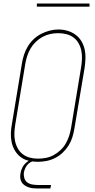

<svg xmlns="http://www.w3.org/2000/svg" viewBox="-20 -914 540 1094"><path d="M195 8Q169 8 143.5 2Q118 -4 98 -19Q78 -34 65 -56Q52 -78 46.5 -103Q41 -128 42 -155Q43 -182 48 -208L105 -553Q109 -578 117 -602.5Q125 -627 138.5 -649.5Q152 -672 171.5 -690.5Q191 -709 214.5 -721Q238 -733 263 -739.5Q288 -746 313 -746Q340 -746 365 -738.5Q390 -731 410.5 -716Q431 -701 444 -679Q457 -657 462.5 -632Q468 -607 467 -580.5Q466 -554 462 -527L404 -182Q400 -157 392.5 -132.5Q385 -108 371 -85.5Q357 -63 337.5 -44.5Q318 -26 294.5 -14Q271 -2 245.5 3Q220 8 195 8ZM196 -10Q219 -10 242 -14.5Q265 -19 286 -30.5Q307 -42 325 -59Q343 -76 355 -97Q367 -118 374 -140Q381 -162 385 -185L442 -530Q446 -554 447 -578Q448 -602 443.5 -624.5Q439 -647 428 -667Q417 -687 398.5 -700.5Q380 -714 357.5 -719.5Q335 -725 311 -725Q288 -725 265.5 -720Q243 -715 222 -703.5Q201 -692 183.5 -675Q166 -658 154 -637.5Q142 -617 135 -595Q128 -573 124 -550L67 -205Q63 -182 62 -158Q61 -134 65.5 -111.5Q70 -89 81 -69Q92 -49 109.5 -35.5Q127 -22 149.5 -16Q172 -10 196 -10ZM192 160Q179 160 166 158.5Q153 157 141 152.5Q129 148 119 141Q109 134 103 123.5Q97 113 95.5 100Q94 87 97 73Q99 57 107.5 40.5Q116 24 130 12Q144 0 161 -5Q178 -10 195 -10L194 0Q180 0 166.5 4.5Q153 9 142 19Q131 29 125 42Q119 55 116 68Q114 85 118.5 100.5Q123 116 135 125Q147 134 163 137Q179 140 196 140H271L267 160ZM190 -876V-894H490V-876Z"/></svg>

Font: Iosevka Curly Slab ThObl
Style: Regular
Weight: 100
Italic angle: -9°
Monospace: yes
Designer: Belleve Invis
Foundry: Belleve Invis
Version: Version 11.0.0; ttfautohint (v1.8.3)